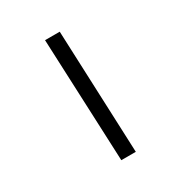

<svg xmlns="http://www.w3.org/2000/svg" viewBox="-143 -689 746 792"><g transform="rotate(-30 230.0 -293.0)"><path d="M208 0 183 -586H253L277 0Z"/></g></svg>

Font: Noto Sans Syriac
Style: Regular
Weight: 400
Designer: Patrick Giasson and the Monotype Design Team
Foundry: Monotype Imaging Inc.
Version: Version 2.000; ttfautohint (v1.8.3) -l 8 -r 50 -G 200 -x 14 